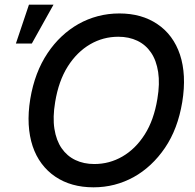

<svg xmlns="http://www.w3.org/2000/svg" viewBox="-20 -795 838 825"><path d="M110.1 -370Q129.3 -484.7 184.7 -567.1Q211.3 -606.9 244.7 -638.3Q278.1 -669.7 317.1 -691.8Q356.2 -713.8 400.4 -725.5Q444.6 -737.2 492.9 -737.2Q588.8 -737.2 656.2 -691.4Q690.3 -668.7 714.8 -635.5Q739.3 -602.3 753.4 -560Q767.4 -517.8 770.1 -466.6Q772.7 -415.5 763.1 -356.5Q744 -240.8 688.9 -159.8Q661.2 -119 627.1 -87.2Q593 -55.4 554 -33.9Q514.9 -12.4 471.6 -1.2Q428.3 9.9 381.7 9.9Q285.5 9.9 217.7 -35.9Q183.6 -58.9 158.9 -92Q134.2 -125 120.2 -167.1Q106.2 -209.2 103.3 -260.1Q100.5 -311.1 110.1 -370ZM385.3 -90.2Q450.3 -90.2 506 -122.5Q562.5 -155.2 601.9 -217.2Q641.3 -279.1 656.2 -370Q667.3 -435.4 659.6 -485.3Q652 -535.2 629.1 -568.9Q606.2 -602.6 570.1 -619.9Q534.1 -637.1 488.3 -637.1Q423.3 -637.1 367.5 -604.8Q310.7 -571.7 271.3 -509.6Q231.9 -447.4 217 -356.5Q206 -291.2 213.8 -241.5Q221.6 -191.8 244.7 -158.2Q267.8 -124.6 303.8 -107.4Q339.8 -90.2 385.3 -90.2ZM104.4 -774.9H209.9L116.8 -608H48.3Z"/></svg>

Font: Inter P Medium
Style: Italic
Weight: 500
Italic angle: 9.39999°
Designer: Rasmus Andersson
Foundry: rsms
Version: Version 3.018;git-588b23468